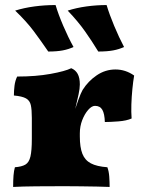

<svg xmlns="http://www.w3.org/2000/svg" viewBox="-20 -737 566 760"><path d="M296 -197Q296 -154 306 -128.5Q316 -103 339.5 -90.5Q363 -78 405 -75Q411 -59 412.5 -37.5Q414 -16 414 3Q395 2 364.5 1.5Q334 1 300 0.5Q266 0 234 0Q180 0 123.5 0.5Q67 1 32 3Q32 -24 33.5 -42.5Q35 -61 39 -75Q66 -77 80.5 -85.5Q95 -94 100.5 -117.5Q106 -141 106 -187V-227H296ZM296 -296V-204H106V-312L296 -403Q296 -387 291 -363.5Q286 -340 276 -298ZM274 -295Q280 -313 290 -341Q300 -369 307 -381Q329 -416 363 -439Q397 -462 437 -462Q477 -462 511 -438Q507 -415 504 -384.5Q501 -354 500 -323.5Q499 -293 501 -268Q481 -259 448.5 -256.5Q416 -254 395 -254Q394 -287 385 -302.5Q376 -318 356 -318Q343 -318 329 -302Q315 -286 305.5 -261.5Q296 -237 296 -209ZM106 -204V-270Q106 -303 102 -321Q98 -339 83 -347.5Q68 -356 35 -359Q35 -378 37.5 -398Q40 -418 48 -434Q122 -434 180 -444.5Q238 -455 262 -467Q279 -460 287.5 -444.5Q296 -429 296 -403ZM369 -533Q344 -574 316.5 -613Q289 -652 248 -695Q282 -706 322 -711.5Q362 -717 402 -717Q413 -680 432 -634.5Q451 -589 471 -551Q452 -542 428 -537.5Q404 -533 369 -533ZM171 -533Q143 -574 114 -613Q85 -652 40 -695Q75 -706 116 -711.5Q157 -717 200 -717Q211 -680 230.5 -634.5Q250 -589 271 -551Q252 -542 228.5 -537.5Q205 -533 171 -533Z"/></svg>

Font: Vollkorn Black
Style: Regular
Weight: 900
Designer: Friedrich Althausen
Foundry: Friedrich Althausen
Version: Version 5.000